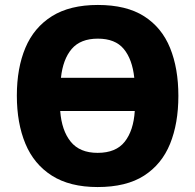

<svg xmlns="http://www.w3.org/2000/svg" viewBox="-20 -745 789 775"><path d="M700 -358Q700 -247 666.5 -164.5Q633 -82 561.5 -36Q490 10 374 10Q262 10 189.5 -36Q117 -82 82.5 -165Q48 -248 48 -359Q48 -470 82.5 -552Q117 -634 189.5 -679.5Q262 -725 375 -725Q490 -725 561.5 -679.5Q633 -634 666.5 -551.5Q700 -469 700 -358ZM375 -589Q305 -589 269.5 -547.5Q234 -506 226 -431H522Q514 -506 479.5 -547.5Q445 -589 375 -589ZM374 -128Q448 -128 483.5 -173Q519 -218 524 -297H223Q229 -218 265.5 -173Q302 -128 374 -128Z"/></svg>

Font: Noto Sans Disp ExtBd
Style: Regular
Weight: 800
Designer: Monotype Design Team
Foundry: Monotype Imaging Inc.
Version: Version 2.000;GOOG;noto-source:20170915:90ef993387c0; ttfaut